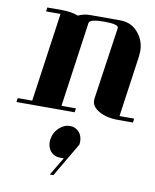

<svg xmlns="http://www.w3.org/2000/svg" viewBox="-86 -527 727 899"><g transform="rotate(10 278.0 -77.0)"><path d="M0 0 2.9 -19H71.8L131.8 -441.9H63L65.9 -460.9H134.8Q181.2 -460.9 212.9 -448.2Q238.8 -460.9 269 -460.9H273.9H412.1Q469.7 -460.9 502.9 -416Q529.8 -380.4 529.8 -334Q529.8 -325.7 527.8 -308.1L486.8 -19H556.2L554.2 0H483.9Q426.3 0 390.1 -22Q356.9 -42 356.9 -69.8V-77.1L407.2 -422.9Q410.2 -441.9 339.8 -441.9Q271 -441.9 268.1 -422.9L210.9 -19H279.8L276.9 0ZM186 158.2Q186 148.9 187 145Q191.4 111.8 215.8 88.9Q239.3 66.9 268.1 66.9Q293.9 66.9 313 88.9Q326.2 106.9 326.2 130.9Q326.2 140.1 325.2 145L230 307.1H212.9L264.2 221.2H246.1Q218.3 221.2 199.2 199.2Q186 179.7 186 158.2Z"/></g></svg>

Font: Hjet
Style: Italic
Weight: 400
Designer: T. Christopher White
Version: Version 1.2